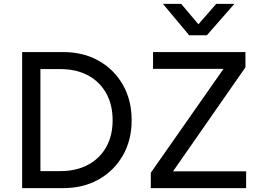

<svg xmlns="http://www.w3.org/2000/svg" viewBox="-20 -968 1330 988"><path d="M94 0V-700H306Q409 -700 488.2 -655.2Q567.5 -610.5 612.5 -531.2Q657.5 -452 657.5 -349.5Q657.5 -247.5 612.5 -168.5Q567.5 -89.5 488.2 -44.8Q409 0 306 0ZM188 -87.5H290.5Q371.5 -87.5 432 -119.5Q492.5 -151.5 526 -210.2Q559.5 -269 559.5 -349.5Q559.5 -430 526 -489.2Q492.5 -548.5 432.2 -580.5Q372 -612.5 290.5 -612.5H188ZM756 0V-79L1130 -613.5H767.5V-700H1243V-621.5L870.5 -86.5H1246.5V0ZM953.5 -786.5 818.5 -948H912.5L1001 -843L1092.5 -948H1186L1044.5 -786.5Z"/></svg>

Font: Geologica Light
Style: Regular
Weight: 300
Designer: Sindre Bremnes, Frode Helland
Foundry: Monokrom Skriftforlag AS
Version: Version 1.010; ttfautohint (v1.8.4.7-5d5b);gftools[0.9.28]